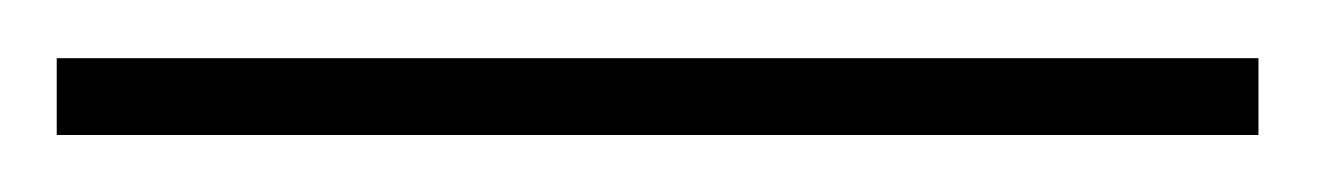

<svg xmlns="http://www.w3.org/2000/svg" viewBox="-20 -20 453 66"><path d="M412.6 0V26.4H-0.5V0Z"/></svg>

Font: Vazirmatn RD UI Thin
Style: Regular
Weight: 100
Designer: Saber Rastikerdar
Foundry: Saber Rastikerdar
Version: Version 33.003